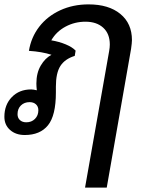

<svg xmlns="http://www.w3.org/2000/svg" viewBox="-30 -606 665 876"><path d="M572 -423Q572 -411 568 -383L457 250H358L468 -373Q471 -390 471 -403Q471 -452 441 -479.5Q411 -507 360 -507Q311 -507 269 -484.5Q227 -462 204 -422Q240 -416 270 -403.5Q300 -391 315 -375L311 -351Q266 -337 245.5 -305Q225 -273 225 -211V-184Q225 -79 189 -34.5Q153 10 83 10Q42 10 16 -13Q-10 -36 -10 -73Q-10 -128 24 -163Q58 -198 112 -198Q122 -198 138 -194Q136 -212 136 -225Q136 -273 156 -307Q176 -341 205 -356Q162 -370 102 -374Q112 -436 149 -484Q186 -532 244.5 -559Q303 -586 374 -586Q466 -586 519 -542.5Q572 -499 572 -423ZM145 -103Q145 -120 134 -130Q123 -140 105 -140Q81 -140 65.5 -125Q50 -110 50 -85Q50 -68 61 -58Q72 -48 90 -48Q114 -48 129.5 -63.5Q145 -79 145 -103Z"/></svg>

Font: Sarabun Medium
Style: Italic
Weight: 500
Italic angle: -10°
Designer: Suppakit Chalermlarp | Katatrad Co.,Ltd.
Foundry: Cadson Demak Co.,Ltd.
Version: Version 1.000; ttfautohint (v1.6)